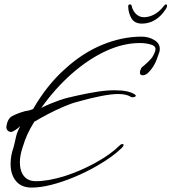

<svg xmlns="http://www.w3.org/2000/svg" viewBox="-20 -782 777 870"><path d="M123 68Q77 68 52.5 38.5Q28 9 28 -39Q28 -77 41 -113Q43 -120 45.5 -130.5Q48 -141 51 -155Q55 -179 72 -211Q60 -199 47.5 -191.5Q35 -184 31 -184Q22 -184 15 -190.5Q8 -197 9 -209Q14 -244 34.5 -255.5Q55 -267 89 -277Q91 -278 96 -279Q101 -280 109 -281Q117 -283 122.5 -285Q128 -287 130 -288Q193 -397 274 -469Q355 -543 444.5 -579.5Q534 -616 622 -616Q653 -616 678.5 -601Q704 -586 704 -561Q704 -552 702 -546Q690 -509 679.5 -489.5Q669 -470 651 -452Q640 -441 626 -441Q614 -441 614 -453Q614 -462 621 -475Q623 -477 627 -480.5Q631 -484 636 -488Q655 -504 665.5 -517Q676 -530 683 -550Q690 -571 667 -579Q644 -587 613 -587Q539 -587 460.5 -551Q382 -515 306.5 -449Q231 -383 167 -293Q189 -304 209.5 -312.5Q230 -321 250 -328Q256 -330 268.5 -334Q281 -338 300 -342L330 -349Q379 -360 421.5 -366.5Q464 -373 499 -373Q563 -373 591 -354Q600 -348 591 -343Q585 -341 582 -341Q577 -341 571 -344Q552 -356 516 -356Q456 -356 328 -320Q301 -313 265.5 -297.5Q230 -282 195.5 -264Q161 -246 135 -230Q115 -197 104 -173Q93 -149 82 -113Q70 -77 70 -46Q70 -7 88.5 16Q107 39 143 39Q198 39 273 16Q347 -8 414.5 -45.5Q482 -83 520 -121Q532 -133 539 -128L540 -125Q540 -120 532 -112Q492 -72 417 -29Q368 -1 315 21Q262 43 212.5 55.5Q163 68 123 68ZM623 -675Q589 -675 575 -700Q561 -725 561 -754Q561 -762 569 -762Q576 -762 577 -754Q581 -735 595 -720Q609 -705 631 -704Q655 -704 678 -716Q701 -728 721 -753Q727 -762 732 -762Q737 -762 737 -756Q737 -750 732 -742Q710 -708 682.5 -691.5Q655 -675 623 -675Z"/></svg>

Font: Allison
Style: Regular
Weight: 400
Designer: Robert E. Leuschke
Foundry: Robert E. Leuschke
Version: Version 1.010; ttfautohint (v1.8.3)